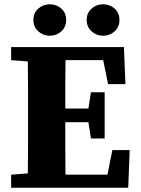

<svg xmlns="http://www.w3.org/2000/svg" viewBox="-20 -877 658 897"><path d="M32 -596V-657H559L566 -484H485L462 -596H286Q285 -536 285 -477.5Q285 -419 285 -370H393L405 -446H469V-230H405L393 -306H285Q285 -244 285 -183Q285 -122 286 -61H482L505 -176H586L579 0H32V-61L110 -67Q111 -126 111 -185.5Q111 -245 111 -304V-353Q111 -412 111 -471.5Q111 -531 110 -590ZM212 -710Q182 -710 159 -730.5Q136 -751 136 -784Q136 -817 159 -837Q182 -857 212 -857Q244 -857 266.5 -837Q289 -817 289 -784Q289 -751 266.5 -730.5Q244 -710 212 -710ZM462 -710Q431 -710 408 -730.5Q385 -751 385 -784Q385 -817 408 -837Q431 -857 462 -857Q493 -857 515.5 -837Q538 -817 538 -784Q538 -751 515.5 -730.5Q493 -710 462 -710Z"/></svg>

Font: Source Serif 4 SmText
Style: Bold
Weight: 700
Designer: Frank Grießhammer
Foundry: Adobe
Version: Version 4.005;hotconv 1.1.0;makeotfexe 2.6.0